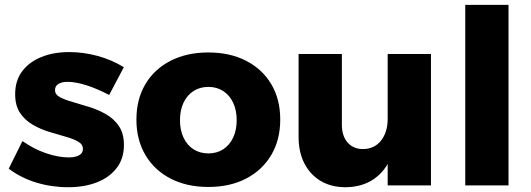

<svg xmlns="http://www.w3.org/2000/svg" viewBox="-20 -762 2183 789"><path d="M428.6 -371.7Q378.7 -397.9 334.6 -411.8Q290.6 -425.7 257.3 -425.7Q234.7 -425.7 220.4 -417.3Q206.1 -408.9 206.1 -391.4Q206.1 -373.3 226.6 -362.5Q247.1 -351.7 279.4 -342.6Q311.7 -333.4 347.7 -322.1Q383.7 -310.9 416.2 -292.2Q448.7 -273.6 469 -243.3Q489.3 -213 489.3 -165.7Q489.3 -110.6 459.6 -71.8Q430 -33 378.4 -12.8Q326.7 7.4 260.1 7.4Q191.9 7.4 128.7 -11.9Q65.6 -31.1 15.9 -68.9L72.3 -182.3Q118.7 -149.6 169 -132.4Q219.3 -115.1 264 -115.1Q281 -115.1 293.6 -119.1Q306.3 -123 313.5 -130.6Q320.7 -138.1 320.7 -150Q320.7 -168.9 300.7 -180.3Q280.7 -191.7 249 -200.5Q217.3 -209.3 181.3 -220.4Q145.3 -231.4 113.8 -249.9Q82.3 -268.3 62.3 -298.1Q42.3 -328 42.3 -374.9Q42.3 -431.1 71.4 -469.5Q100.6 -507.9 150.5 -527.9Q200.4 -548 264 -548Q322.6 -548 380.6 -532.3Q438.6 -516.6 488.9 -485.9Z M836.3 -546.4Q925.1 -546.4 991.6 -512.1Q1058.1 -477.9 1094.9 -415.9Q1131.6 -354 1131.6 -270.6Q1131.6 -187.7 1094.9 -125.3Q1058.1 -62.9 991.6 -28.3Q925.1 6.3 836.3 6.3Q747.4 6.3 680.7 -28.3Q614 -62.9 577.3 -125.3Q540.6 -187.7 540.6 -270.6Q540.6 -354 577.3 -415.9Q614 -477.9 680.7 -512.1Q747.4 -546.4 836.3 -546.4ZM836.3 -404.9Q801.4 -404.9 775 -387.8Q748.6 -370.7 734.1 -339.9Q719.6 -309 719.6 -268.4Q719.6 -227.4 734.1 -196.6Q748.6 -165.7 775 -148.6Q801.4 -131.6 836.3 -131.6Q871.1 -131.6 897.4 -148.6Q923.6 -165.7 938.1 -196.6Q952.6 -227.4 952.6 -268.4Q952.6 -309 938.1 -339.9Q923.6 -370.7 897.4 -387.8Q871.1 -404.9 836.3 -404.9Z M1384.9 -249.3Q1384.9 -203.3 1408.4 -176.4Q1432 -149.4 1472.3 -149.4Q1519.6 -150.3 1546.4 -185Q1573.1 -219.7 1573.1 -273.4H1615Q1615 -181.7 1588.9 -119.4Q1562.7 -57.1 1514.6 -25.1Q1466.6 7 1399.7 7.4Q1341.6 7.4 1298.4 -18.1Q1255.1 -43.7 1231.1 -90Q1207 -136.3 1207 -199.3V-540.1H1384.9ZM1573.1 -540.1H1751V0H1573.1Z M1891.9 -742H2069.7V0H1891.9Z"/></svg>

Font: Alexandria
Style: Regular
Weight: 400
Designer: Mohamed Gaber
Foundry: Kief Type Foundry
Version: Version 5.100